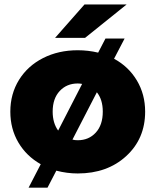

<svg xmlns="http://www.w3.org/2000/svg" viewBox="-20 -779 706 872"><path d="M333 8.8Q284.2 8.8 235.8 -3.9L195.8 73.2H109.9L165 -33.2Q100.1 -69.8 63.5 -131.8Q26.9 -193.8 26.9 -272Q26.9 -352.5 66.4 -416.3Q106 -480 175.8 -515.4Q245.6 -550.8 333 -550.8Q380.4 -550.8 425.8 -540L459 -604H545.9L498 -512.2Q564 -476.6 601.6 -413.6Q639.2 -350.6 639.2 -272Q639.2 -148.9 553.2 -70.1Q467.3 8.8 333 8.8ZM230 -606.9 363.8 -758.8H555.2L366.2 -606.9ZM333 -142.1Q383.3 -142.1 415 -176.8Q446.8 -211.4 446.8 -272Q446.8 -326.7 419.9 -359.9L309.1 -145Q319.3 -142.1 333 -142.1ZM244.1 -186 353 -397.9Q341.3 -399.9 333 -399.9Q283.2 -399.9 251.2 -365.7Q219.2 -331.5 219.2 -272Q219.2 -220.2 244.1 -186Z"/></svg>

Font: Montserrat ExtraBold
Style: Regular
Weight: 800
Designer: Julieta Ulanovsky
Foundry: Julieta Ulanovsky
Version: Version 9.000